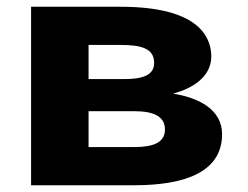

<svg xmlns="http://www.w3.org/2000/svg" viewBox="-20 -548 733 568"><path d="M605 -381C605 -406 598 -427 586 -446C546 -506 451 -528 337 -528H72V0H378C519 0 637 -35 637 -151C637 -224 568 -259 492 -271C552 -287 605 -322 605 -381ZM468 -165C468 -125 431 -113 378 -113H242V-219H378C432 -219 468 -205 468 -165ZM436 -362C436 -324 399 -314 347 -314H242V-415H337C395 -415 436 -406 436 -362Z"/></svg>

Font: Asimov
Style: XWid
Weight: 500
Designer: Google
Version: Version 2.000980; 2014